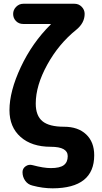

<svg xmlns="http://www.w3.org/2000/svg" viewBox="-20 -770 540 1020"><path d="M320.3 -96.7Q394.5 -96.7 437.5 -56.2Q480.5 -15.6 480.5 54.7Q480.5 229.5 259.8 230.5Q207 230.5 152.3 215.8Q127.9 210 113.8 189.9Q99.6 169.9 99.6 144.5Q99.6 125 116.2 113.3Q132.8 101.6 153.3 107.4Q211.9 123 250 123Q297.9 123 318.8 107.4Q339.8 91.8 339.8 59.6Q339.8 9.8 250 9.8Q148.4 9.8 89.4 -42.5Q30.3 -94.7 30.3 -184.6Q30.3 -285.2 90.8 -414.1Q151.4 -543 249 -639.6Q250 -640.6 250 -641.6Q250 -642.6 249 -642.6H103.5Q80.1 -642.6 64.9 -658.2Q49.8 -673.8 49.8 -695.8Q49.8 -717.8 65.9 -733.9Q82 -750 103.5 -750H376Q398.4 -750 414.1 -733.9Q429.7 -717.8 429.7 -696.3Q429.7 -648.4 385.7 -612.3Q292 -537.1 231 -426.3Q169.9 -315.4 169.9 -219.7Q169.9 -155.3 205.6 -126Q241.2 -96.7 320.3 -96.7Z"/></svg>

Font: Rounded Mgen+ 2m bold
Style: Bold
Weight: 700
Designer: [Source Han Sans]
Ryoko NISHIZUKA  (kana & ideographs); Paul D. Hunt (Latin, Greek & Cyrillic); Wenlong ZHANG  (bopomofo
Version: Version 1.059.20150602